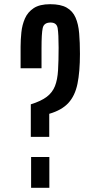

<svg xmlns="http://www.w3.org/2000/svg" viewBox="-20 -890 457 910"><path d="M126 -241.2H213.4V-350.6C252.8 -362 283 -379.1 304 -401.9C325 -424.6 339.4 -455 347.2 -492.9C355 -530.8 358.9 -578 358.9 -634.3C358.9 -670.4 357.7 -703 355.2 -732.2C352.8 -761.3 347.1 -786.1 338.1 -806.6C329.2 -827.1 315.2 -842.9 296.1 -853.8C277.1 -864.7 251 -870.1 217.8 -870.1C184.6 -870.1 158.5 -863.9 139.6 -851.3C120.8 -838.8 106.9 -822.4 98.1 -802.2C89.4 -782.1 83.7 -760.3 81.3 -736.8C78.9 -713.4 77.6 -690.8 77.6 -668.9V-566.4H176.8V-662.1C176.8 -707.7 178.6 -739.3 182.4 -756.8C186.1 -774.4 198.6 -783.2 219.7 -783.2C239.3 -783.2 250.5 -774.1 253.4 -755.9C256.3 -737.6 257.8 -707 257.8 -664.1C257.8 -622.1 256.9 -586.3 255.1 -556.6C253.3 -527 248.5 -502.1 240.5 -481.9C232.5 -461.8 219.6 -444.8 201.7 -431.2C183.8 -417.5 158.5 -405.6 126 -395.5ZM127.4 0H213.9V-146H127.4Z"/></svg>

Font: Antonio
Style: Regular
Weight: 400
Designer: Vernon Adams
Foundry: Vernon Adams
Version: Version 1.002